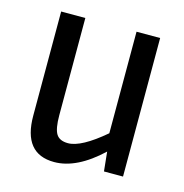

<svg xmlns="http://www.w3.org/2000/svg" viewBox="-81 -563 626 652"><g transform="rotate(15 231.5 -237.0)"><path d="M404 -487V0H337L330 -68Q244 13 165 13Q56 13 56 -121V-487H141V-145Q141 -98 152.5 -79.5Q164 -61 194 -61Q240 -61 321 -130V-487Z"/></g></svg>

Font: exo2condensed_r
Style: Regular
Weight: 400
Width: 3
Designer: Natanael Gama
Version: Version 1.001;PS 001.001;hotconv 1.0.70;makeotf.lib2.5.58329